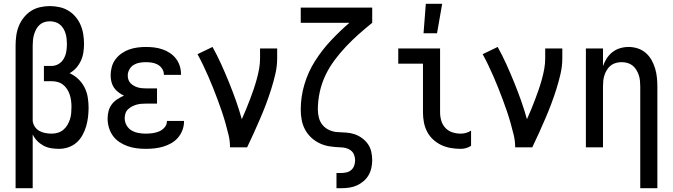

<svg xmlns="http://www.w3.org/2000/svg" viewBox="-20 -775 3540 1010"><path d="M62 215V-535Q62 -561 65.5 -587Q69 -613 78.5 -637Q88 -661 104.5 -682Q121 -703 142.5 -717Q164 -731 190 -737Q216 -743 242 -743Q267 -743 292.5 -737.5Q318 -732 339.5 -719Q361 -706 377.5 -686.5Q394 -667 404 -643.5Q414 -620 418 -594.5Q422 -569 422 -544Q422 -521 418.5 -498.5Q415 -476 405.5 -455.5Q396 -435 381 -418Q366 -401 346 -390Q371 -379 391.5 -359.5Q412 -340 424.5 -315.5Q437 -291 441.5 -263.5Q446 -236 446 -209Q446 -184 443 -159Q440 -134 433 -110Q426 -86 413.5 -63.5Q401 -41 382 -24.5Q363 -8 339 0Q315 8 290 8Q269 8 248 4.5Q227 1 208.5 -9Q190 -19 175.5 -34Q161 -49 152 -68V215ZM253 -72Q269 -72 285 -77Q301 -82 313.5 -92.5Q326 -103 334.5 -117.5Q343 -132 348 -147.5Q353 -163 354.5 -179.5Q356 -196 356 -213Q356 -229 354 -245Q352 -261 347 -276.5Q342 -292 333 -306Q324 -320 311 -330Q298 -340 282 -344Q266 -348 250 -348H211V-428H250Q270 -428 287.5 -438Q305 -448 315 -465.5Q325 -483 328.5 -502.5Q332 -522 332 -542Q332 -556 330.5 -570.5Q329 -585 325 -598.5Q321 -612 313.5 -624.5Q306 -637 295 -646Q284 -655 270 -659Q256 -663 242 -663Q227 -663 213 -658.5Q199 -654 188 -644Q177 -634 170 -620.5Q163 -607 159 -593Q155 -579 153.5 -564.5Q152 -550 152 -535V-139Q154 -122 163.5 -108Q173 -94 187.5 -86Q202 -78 219 -75Q236 -72 253 -72Z M747 8Q723 8 699 5Q675 2 652 -6Q629 -14 608.5 -27.5Q588 -41 574 -60.5Q560 -80 553 -103.5Q546 -127 546 -151Q546 -171 551 -190.5Q556 -210 568 -226Q580 -242 597 -253Q614 -264 632 -272Q617 -279 603 -289.5Q589 -300 579.5 -314Q570 -328 566 -345Q562 -362 562 -379Q562 -401 568 -423Q574 -445 587.5 -463Q601 -481 619.5 -494Q638 -507 659 -514.5Q680 -522 702.5 -525Q725 -528 747 -528Q769 -528 790.5 -525.5Q812 -523 833 -516Q854 -509 872.5 -497Q891 -485 904.5 -468Q918 -451 925 -430Q932 -409 932 -387V-381H842V-384Q842 -400 832.5 -414Q823 -428 809 -435.5Q795 -443 779 -445.5Q763 -448 747 -448Q730 -448 713.5 -445Q697 -442 683 -433.5Q669 -425 660.5 -409.5Q652 -394 652 -378Q652 -367 655.5 -356Q659 -345 667 -337Q675 -329 685 -323.5Q695 -318 705.5 -315Q716 -312 727.5 -311Q739 -310 750 -310H806V-230H750Q737 -230 724 -229Q711 -228 698.5 -224.5Q686 -221 674.5 -215Q663 -209 653.5 -200Q644 -191 640 -178.5Q636 -166 636 -153Q636 -133 646 -115.5Q656 -98 672.5 -88.5Q689 -79 708.5 -75.5Q728 -72 747 -72Q765 -72 783 -74.5Q801 -77 817.5 -84Q834 -91 846 -105Q858 -119 858 -137V-139H948V-135Q948 -112 939.5 -90Q931 -68 916 -50.5Q901 -33 880.5 -21.5Q860 -10 838 -3.5Q816 3 793 5.5Q770 8 747 8Z M1190 0Q1190 -33 1182.5 -64.5Q1175 -96 1166 -127.5Q1157 -159 1146.5 -190Q1136 -221 1124.5 -251.5Q1113 -282 1101 -312.5Q1089 -343 1076 -372.5Q1063 -402 1049 -431.5Q1035 -461 1019 -490L1098 -528Q1123 -483 1144 -436.5Q1165 -390 1184.5 -342Q1204 -294 1221 -246Q1238 -198 1252 -148Q1264 -174 1274.5 -200Q1285 -226 1295 -252Q1305 -278 1314 -304.5Q1323 -331 1330.5 -358Q1338 -385 1343 -412.5Q1348 -440 1348 -468V-520H1438V-468Q1438 -427 1428.5 -386Q1419 -345 1406.5 -305.5Q1394 -266 1379.5 -227.5Q1365 -189 1348.5 -151Q1332 -113 1315 -75Q1298 -37 1280 0Z M1750 215V135H1776Q1790 135 1804 131.5Q1818 128 1828.5 118.5Q1839 109 1843.5 95.5Q1848 82 1848 68Q1848 53 1842.5 39Q1837 25 1825 16Q1813 7 1798.5 3.5Q1784 0 1769 0Q1742 -1 1715 -5Q1688 -9 1663 -20.5Q1638 -32 1618 -50.5Q1598 -69 1585 -93Q1572 -117 1567 -144Q1562 -171 1562 -198Q1562 -266 1581.5 -331.5Q1601 -397 1637.5 -454.5Q1674 -512 1720.5 -561.5Q1767 -611 1818 -655H1562V-735H1938V-655Q1902 -626 1867 -595Q1832 -564 1800 -530Q1768 -496 1740 -458.5Q1712 -421 1692 -379Q1672 -337 1662 -291Q1652 -245 1652 -198Q1652 -176 1658 -154Q1664 -132 1678.5 -115.5Q1693 -99 1714 -90Q1735 -81 1757 -80Q1779 -79 1801.5 -77.5Q1824 -76 1845 -69Q1866 -62 1884.5 -48.5Q1903 -35 1915.5 -17Q1928 1 1933 23Q1938 45 1938 68Q1938 88 1933.5 108.5Q1929 129 1918.5 147Q1908 165 1892 178.5Q1876 192 1857 200.5Q1838 209 1817.5 212Q1797 215 1776 215Z M2403 8Q2377 8 2351 3.5Q2325 -1 2301.5 -12Q2278 -23 2258.5 -41Q2239 -59 2227 -82Q2215 -105 2210 -131Q2205 -157 2205 -184V-440H2075V-520H2295V-184Q2295 -161 2301.5 -139.5Q2308 -118 2323 -102Q2338 -86 2359.5 -79Q2381 -72 2403 -72Q2418 -72 2432 -76Q2446 -80 2458 -88V-8Q2446 0 2432 4Q2418 8 2403 8ZM2208 -600 2220 -755H2306L2279 -600Z M2690 0Q2690 -33 2682.5 -64.5Q2675 -96 2666 -127.5Q2657 -159 2646.5 -190Q2636 -221 2624.5 -251.5Q2613 -282 2601 -312.5Q2589 -343 2576 -372.5Q2563 -402 2549 -431.5Q2535 -461 2519 -490L2598 -528Q2623 -483 2644 -436.5Q2665 -390 2684.5 -342Q2704 -294 2721 -246Q2738 -198 2752 -148Q2764 -174 2774.5 -200Q2785 -226 2795 -252Q2805 -278 2814 -304.5Q2823 -331 2830.5 -358Q2838 -385 2843 -412.5Q2848 -440 2848 -468V-520H2938V-468Q2938 -427 2928.5 -386Q2919 -345 2906.5 -305.5Q2894 -266 2879.5 -227.5Q2865 -189 2848.5 -151Q2832 -113 2815 -75Q2798 -37 2780 0Z M3348 215V-320Q3348 -335 3346.5 -350.5Q3345 -366 3340 -380.5Q3335 -395 3327 -408Q3319 -421 3307 -430.5Q3295 -440 3280 -444Q3265 -448 3250 -448Q3235 -448 3220 -444Q3205 -440 3193 -430.5Q3181 -421 3173 -408Q3165 -395 3160 -380.5Q3155 -366 3153.5 -350.5Q3152 -335 3152 -320V0H3062V-520H3152V-427Q3159 -448 3171.5 -467.5Q3184 -487 3202 -501Q3220 -515 3242 -521.5Q3264 -528 3287 -528Q3311 -528 3334.5 -520.5Q3358 -513 3376.5 -497Q3395 -481 3407 -460Q3419 -439 3426 -415.5Q3433 -392 3435.5 -368Q3438 -344 3438 -320V215Z"/></svg>

Font: Iosevka Term Curly Medium
Style: Regular
Weight: 500
Designer: Belleve Invis
Foundry: Belleve Invis
Version: Version 32.3.0